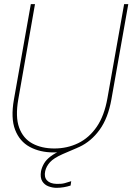

<svg xmlns="http://www.w3.org/2000/svg" viewBox="-20 -720 636 922"><path d="M238 12Q172 12 123 -14.5Q74 -41 52.5 -97Q31 -153 47 -243L128 -700H148L68 -244Q53 -159 72 -107Q91 -55 135.5 -31Q180 -7 241 -7Q303 -7 355.5 -32.5Q408 -58 444.5 -111Q481 -164 496 -249L576 -700H596L515 -243Q499 -153 458.5 -97Q418 -41 361 -14.5Q304 12 238 12ZM251 182Q233 182 213.5 175Q194 168 183 150.5Q172 133 177 102Q181 83 191.5 65Q202 47 223 31Q244 15 277 1L342 -26L351 -10L281 20Q238 39 220 59Q202 79 197 102Q191 130 205.5 146Q220 162 251 163Q274 164 291 159.5Q308 155 322 150L319 171Q304 176 286.5 179Q269 182 251 182Z"/></svg>

Font: DM Sans 36pt Thin
Style: Italic
Weight: 250
Italic angle: -10°
Designer: Colophon Foundry, Jonny Pinhorn
Foundry: Colophon Foundry
Version: Version 4.004;gftools[0.9.30]